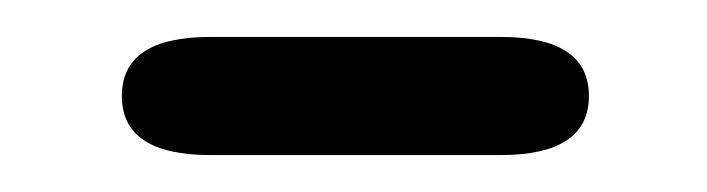

<svg xmlns="http://www.w3.org/2000/svg" viewBox="-20 -331 383 104"><path d="M94 -247Q46 -247 46 -279Q46 -311 94 -311H251Q299 -311 299 -279Q299 -247 251 -247Z"/></svg>

Font: Resource Han Rounded KR Normal
Style: Regular
Weight: 350
Designer: Cyano Hao (round all glyphs); Ryoko NISHIZUKA 西塚涼子 (kana, bopomofo & ideographs); Paul D. Hunt (Latin, Greek & Cyrillic)
Foundry: Cyano Hao
Version: 0.990